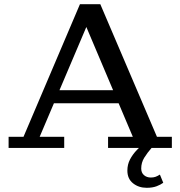

<svg xmlns="http://www.w3.org/2000/svg" viewBox="-20 -705 859 915"><path d="M21 0V-53H92L361 -685H458L728 -53H799V0H495V-53H613L373 -620H410L169 -53H286V0ZM219 -213V-275H565V-213ZM679 190Q641 190 614 168.5Q587 147 587 108Q587 79 599.5 55Q612 31 632.5 9.5Q653 -12 675 -30L704 -2Q682 23 667.5 46.5Q653 70 653 98Q653 118 666 129.5Q679 141 699 141Q712 141 721.5 137.5Q731 134 742 127L758 166Q746 175 726.5 182.5Q707 190 679 190Z"/></svg>

Font: Montagu Slab 24pt
Style: Regular
Weight: 400
Designer: Florian Karsten
Foundry: Florian Karsten
Version: Version 1.000